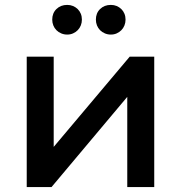

<svg xmlns="http://www.w3.org/2000/svg" viewBox="-20 -763 738 783"><path d="M89 0V-532H199V-164L509 -532H609V0H499V-368L190 0ZM254 -743Q267 -743 277.8 -738.5Q288.5 -734 296.8 -726Q305 -718 309.5 -707Q314 -696 314 -683Q314 -670.5 309.5 -659.2Q305 -648 296.8 -639.8Q288.5 -631.5 277.8 -626.8Q267 -622 254 -622Q241 -622 229.8 -626.8Q218.5 -631.5 210.2 -639.8Q202 -648 197.5 -659.2Q193 -670.5 193 -683Q193 -709.5 210.2 -726.2Q227.5 -743 254 -743ZM432 -743Q445 -743 455.8 -738.5Q466.5 -734 474.8 -726Q483 -718 487.5 -707Q492 -696 492 -683Q492 -670.5 487.5 -659.2Q483 -648 474.8 -639.8Q466.5 -631.5 455.8 -626.8Q445 -622 432 -622Q419 -622 407.8 -626.8Q396.5 -631.5 388.2 -639.8Q380 -648 375.5 -659.2Q371 -670.5 371 -683Q371 -709.5 388.2 -726.2Q405.5 -743 432 -743Z"/></svg>

Font: Argentum Sans
Style: Regular
Weight: 400
Designer: Julieta Ulanovsky, Owen Earl, Chris M. Simpson, Rasmus Andersson, Cristiano Sobral
Foundry: The Argentum Sans Project Authors
Version: Version 3.135; ttfautohint (v1.8.4.7-5d5b-dirty)